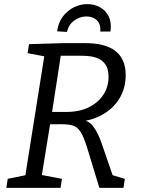

<svg xmlns="http://www.w3.org/2000/svg" viewBox="-20 -906 678 926"><path d="M10.6 0 17.3 -43.5 113.9 -63.2 100.5 -49.2 195.5 -647.2 205.2 -632.2 113.2 -649.5 119.9 -693 286.6 -698H391.1Q586.2 -698 586.2 -543.6Q586.2 -481.3 556.8 -432.4Q527.5 -383.6 475.7 -353.9Q423.8 -324.3 356.5 -318.6L352.2 -331.6Q404.2 -329.7 428.5 -297.7Q452.9 -265.7 469.9 -215.4L527.2 -49.5L506.7 -65.9L582.1 -43.5L575.4 0H459.2L398.6 -198.7Q382.6 -249.6 367.1 -272.3Q351.6 -294.9 329.3 -301.1Q307 -307.2 270.7 -306.9L206.8 -306.5L223.9 -320.9L179.9 -49.2L173.2 -63.5L278.8 -43.5L272.1 0ZM228.2 -346.7 217.5 -366.1H299.4Q362.7 -366.1 408.3 -388.6Q453.9 -411.1 478.7 -449.5Q503.5 -488 503.5 -534.9Q503.5 -573.5 488.8 -594.5Q474.2 -615.5 452.7 -624.3Q431.3 -633.1 409.8 -635.1Q388.3 -637.1 373.7 -637.1H261.5L275.5 -653.2ZM400.7 -886.2Q434.4 -886.2 462.1 -871.2Q489.8 -856.2 504.3 -826.6Q518.8 -797.1 512.8 -754L464 -753.7Q466 -792 446 -809.4Q426 -826.7 397.4 -826.7Q365.4 -826.7 338.4 -807.3Q311.4 -788 302.7 -752L255.5 -755Q261.9 -799.4 284.6 -828.3Q307.3 -857.2 338.1 -871.7Q369 -886.2 400.7 -886.2Z"/></svg>

Font: Bitter Thin
Style: Italic
Weight: 100
Italic angle: -9°
Designer: Sol Matas, and Bitter project Authors
Foundry: Sol Matas
Version: Version 2.002